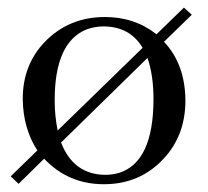

<svg xmlns="http://www.w3.org/2000/svg" viewBox="-20 -469 541 499"><path d="M28.3 8.8 7.8 -10.7 77.1 -78.1C52.4 -115.9 39.7 -160.5 39.1 -211.9C39.1 -271.2 58.3 -320.6 96.7 -360.4C138.3 -403.3 190.4 -424.8 252.9 -424.8C304.4 -424.8 349 -409.8 386.7 -379.9L458 -449.2L478.5 -430.7L406.2 -360.4C442.7 -321.9 461.3 -271.2 461.9 -208C461.9 -147.5 443 -97 405.3 -56.6C364.3 -12.4 312.5 9.8 250 9.8C188.2 9.8 136.4 -12.4 94.7 -56.6ZM122.1 -208C122.1 -181.3 124.7 -155.3 129.9 -129.9L350.6 -344.7C329.1 -381.2 295.6 -399.7 250 -400.4C234.4 -400.4 219.4 -397.8 205.1 -392.6C149.7 -370.4 122.1 -308.9 122.1 -208ZM252.9 -14.6C265.3 -14.6 277.3 -16.3 289.1 -19.5C349 -38.4 378.9 -102.5 378.9 -211.9C378.9 -252.9 373.7 -288.4 363.3 -318.4L138.7 -98.6C160.2 -43.3 198.2 -15.3 252.9 -14.6Z"/></svg>

Font: Abhaya Libre
Style: Regular
Weight: 400
Designer: Pushpananda Ekanayake, Sol Matas, Pathum Egodawatta
Foundry: Mooniak
Version: Version 1.041; ; ttfautohint (v1.5)